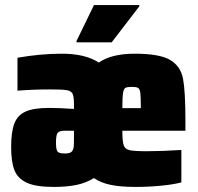

<svg xmlns="http://www.w3.org/2000/svg" viewBox="-20 -730 783 758"><path d="M712 -214H463Q463 -171 468.5 -156Q474 -141 492 -137Q510 -133 561 -133Q619 -133 696 -138V-10Q668 -2 617 3Q566 8 515 8Q455 8 415.5 -0.5Q376 -9 351 -27Q318 -7 280 0.5Q242 8 192 8Q122 8 86 -8.5Q50 -25 37 -58Q24 -91 24 -149Q24 -209 36.5 -242Q49 -275 81 -289.5Q113 -304 174 -304Q212 -304 272 -300V-319Q272 -349 266.5 -360Q261 -371 243.5 -374Q226 -377 179 -377Q110 -377 49 -372V-502Q140 -518 224 -518Q317 -518 370 -483Q420 -518 512 -518Q610 -518 651.5 -493.5Q693 -469 702.5 -419.5Q712 -370 712 -254ZM463 -303H536Q536 -347 534 -363Q532 -379 525 -383Q518 -387 499 -387Q482 -387 475 -383Q468 -379 465.5 -362Q463 -345 463 -303ZM272 -214H238Q214 -214 207.5 -205.5Q201 -197 201 -166Q201 -141 206.5 -132.5Q212 -124 236 -124Q254 -124 261.5 -130Q269 -136 271 -150Q272 -160 272 -186ZM282 -563V-568L351 -710H530V-705L421 -563Z"/></svg>

Font: Saira Semi Condensed Black
Style: Regular
Weight: 900
Width: 4
Designer: Hector Gatti with collaboration of the Omnibus-Type team
Foundry: Omnibus-Type
Version: Version 1.001; ttfautohint (v1.8)